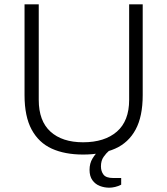

<svg xmlns="http://www.w3.org/2000/svg" viewBox="-20 -706 778 892"><path d="M366 12Q281 12 220.5 -15.5Q160 -43 127 -104Q94 -165 94 -264V-686H160V-242Q160 -144 214.5 -94.5Q269 -45 366 -45Q466 -45 523 -94.5Q580 -144 580 -242V-686H643V-264Q643 -165 610 -104Q577 -43 515 -15.5Q453 12 366 12ZM488 166Q465 166 444 158Q423 150 409.5 131.5Q396 113 396 83Q396 53 410 30Q424 7 445 -12H486V-5Q474 5 461.5 22.5Q449 40 449 67Q449 90 461 105.5Q473 121 506 121H543V152Q530 159 515 162.5Q500 166 488 166Z"/></svg>

Font: Archivo SemiBold ExtraLight
Style: Regular
Weight: 250
Version: Version 2.001